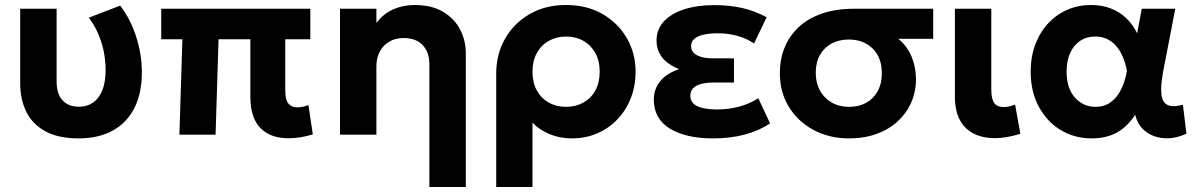

<svg xmlns="http://www.w3.org/2000/svg" viewBox="-20 -540 4808 770"><path d="M296.5 15Q212.5 15 160.5 -14.2Q108.5 -43.5 84.8 -93.2Q61 -143 61 -205V-505H207V-213.5Q207 -163.5 230.8 -137.8Q254.5 -112 296.5 -112Q323 -112 343 -122.5Q363 -133 376.5 -152Q390 -171 396.8 -198.2Q403.5 -225.5 403.5 -259Q403.5 -298 395.8 -335Q388 -372 373.2 -406Q358.5 -440 336 -469L462 -517.5Q504 -462.5 526.5 -391.5Q549 -320.5 549 -250Q549 -167.5 519.8 -108.5Q490.5 -49.5 434.2 -17.5Q378 14.5 296.5 15Z M1137 14.5Q1102.5 14.5 1074.2 4.8Q1046 -5 1025.8 -25Q1005.5 -45 994.8 -76.5Q984 -108 984 -152V-382.5H856.5L844.5 0H699.5L711.5 -382.5H626.5V-505H1224.5V-382.5H1124V-175.5Q1124 -140 1136.5 -124.8Q1149 -109.5 1173 -109.5Q1183.5 -109.5 1194.8 -112Q1206 -114.5 1217 -118.5L1234.5 -1Q1209.5 6.5 1184.8 10.5Q1160 14.5 1137 14.5Z M1702 210V-282.5Q1702 -330.5 1675.2 -359Q1648.5 -387.5 1598 -387.5Q1566 -387.5 1541.5 -373.2Q1517 -359 1503.2 -333.5Q1489.5 -308 1489.5 -274.5V0H1343.5V-505H1489.5V-448Q1518.5 -486 1558.2 -503Q1598 -520 1641.5 -520Q1712 -520 1757.8 -492.2Q1803.5 -464.5 1825.8 -420.5Q1848 -376.5 1848 -328V210Z M1970 210V-244.5Q1970 -322.5 2005.5 -384.8Q2041 -447 2104 -483.5Q2167 -520 2250 -520Q2333.5 -520 2396.2 -483.8Q2459 -447.5 2494 -386.8Q2529 -326 2529 -252.5Q2529 -196 2510.2 -147.5Q2491.5 -99 2457.2 -62.5Q2423 -26 2376 -5.5Q2329 15 2273 15Q2226.5 15 2185.5 -1.5Q2144.5 -18 2115.5 -48V210ZM2250 -111.5Q2289 -111.5 2319.8 -128.8Q2350.5 -146 2367.8 -177.5Q2385 -209 2385 -252.5Q2385 -296 2367.5 -327.5Q2350 -359 2319.5 -376.2Q2289 -393.5 2250 -393.5Q2211.5 -393.5 2181 -376.2Q2150.5 -359 2133 -327.5Q2115.5 -296 2115.5 -252.5Q2115.5 -209 2132.8 -177.5Q2150 -146 2180.5 -128.8Q2211 -111.5 2250 -111.5Z M2839 15Q2730.5 15 2666.2 -24.5Q2602 -64 2602 -140.5Q2602 -181.5 2626.5 -213Q2651 -244.5 2703.5 -263Q2656 -282 2634.5 -311Q2613 -340 2613 -377.5Q2613 -422.5 2642.5 -454.2Q2672 -486 2724.2 -502.8Q2776.5 -519.5 2843.5 -519.5Q2905 -519.5 2955.2 -508.2Q3005.5 -497 3054.5 -471L3004 -365.5Q2974.5 -386 2937.2 -396.2Q2900 -406.5 2858 -406.5Q2827 -406.5 2803 -401.2Q2779 -396 2765.2 -384.8Q2751.5 -373.5 2751.5 -355Q2751.5 -331.5 2774.5 -318.8Q2797.5 -306 2837.5 -306H2923.5V-209H2842.5Q2813.5 -209 2792.2 -203.5Q2771 -198 2759.8 -186.2Q2748.5 -174.5 2748.5 -156Q2748.5 -127.5 2776.5 -114.2Q2804.5 -101 2855 -101Q2902 -101 2944 -112.2Q2986 -123.5 3021 -146L3068.5 -45Q3022.5 -15 2965.5 0Q2908.5 15 2839 15Z M3385 15Q3306 15 3243.2 -18.5Q3180.5 -52 3144 -111Q3107.5 -170 3107.5 -247Q3107.5 -302 3126.5 -349Q3145.5 -396 3182.8 -431Q3220 -466 3276 -485.5Q3332 -505 3406.5 -505H3722.5V-384.5H3582.5Q3620 -353 3636.8 -310.5Q3653.5 -268 3653.5 -223Q3653.5 -172.5 3634.5 -129.2Q3615.5 -86 3580.2 -53.5Q3545 -21 3495.5 -3Q3446 15 3385 15ZM3386 -111.5Q3424.5 -111.5 3453.8 -127.8Q3483 -144 3499.8 -174.2Q3516.5 -204.5 3516.5 -246.5Q3516.5 -309 3479.8 -345.2Q3443 -381.5 3384 -381.5Q3346 -381.5 3316.2 -366Q3286.5 -350.5 3269 -320.8Q3251.5 -291 3251.5 -249.5Q3251.5 -187 3289 -149.2Q3326.5 -111.5 3386 -111.5Z M3969.5 14Q3922 14 3885.8 -3.8Q3849.5 -21.5 3829.5 -58.5Q3809.5 -95.5 3809.5 -154V-505H3955.5V-181Q3955.5 -142 3967.8 -126.2Q3980 -110.5 4005.5 -110.5Q4015.5 -110.5 4027 -113.2Q4038.5 -116 4051 -120.5L4072 -3.5Q4045 5 4019 9.5Q3993 14 3969.5 14Z M4358 15Q4289.5 15 4234.2 -18.2Q4179 -51.5 4146.2 -111.8Q4113.5 -172 4113.5 -252.5Q4113.5 -313 4132.2 -362.2Q4151 -411.5 4184 -446.8Q4217 -482 4260.8 -501Q4304.5 -520 4356 -520Q4399 -520 4434.5 -506.2Q4470 -492.5 4496.8 -467Q4523.5 -441.5 4540.5 -406.5L4559 -505H4693.5L4646 -260Q4637 -212.5 4636.8 -181.5Q4636.5 -150.5 4645.8 -134.5Q4655 -118.5 4674.5 -115.2Q4694 -112 4724 -120L4738 -4Q4692 17.5 4648.5 14.2Q4605 11 4573.8 -13.2Q4542.5 -37.5 4532.5 -80Q4502.5 -33 4460 -9Q4417.5 15 4358 15ZM4373.5 -111.5Q4407.5 -111.5 4432.8 -129Q4458 -146.5 4474.8 -178.8Q4491.5 -211 4499.5 -256Q4496.5 -273 4490.5 -291.8Q4484.5 -310.5 4474.8 -328.8Q4465 -347 4450.8 -361.5Q4436.5 -376 4417.2 -384.8Q4398 -393.5 4372.5 -393.5Q4338 -393.5 4312.2 -376.5Q4286.5 -359.5 4272 -328Q4257.5 -296.5 4257.5 -253Q4257.5 -186 4290.8 -148.8Q4324 -111.5 4373.5 -111.5Z"/></svg>

Font: Geologica Cursive SemiBold
Style: Regular
Weight: 600
Designer: Sindre Bremnes, Frode Helland
Foundry: Monokrom Skriftforlag AS
Version: Version 1.010;gftools[0.9.28]